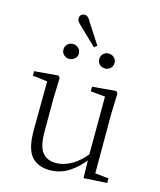

<svg xmlns="http://www.w3.org/2000/svg" viewBox="-130 -975 902 1082"><g transform="rotate(15 321.5 -434.5)"><path d="M207 -620Q190 -620 176.5 -632Q163 -644 163 -663Q163 -683 176.5 -695Q190 -707 207 -707Q225 -707 239 -695Q253 -683 253 -663Q253 -644 239 -632Q225 -620 207 -620ZM326 -719 227 -814Q215 -825 207.5 -834.5Q200 -844 200 -856Q200 -869 209 -876Q218 -883 228 -883Q240 -883 249.5 -874Q259 -865 268 -847L342 -733ZM416 -620Q398 -620 385 -632Q372 -644 372 -663Q372 -683 385 -695Q398 -707 416 -707Q434 -707 447.5 -695Q461 -683 461 -663Q461 -644 447.5 -632Q434 -620 416 -620ZM263 14Q193 14 155.5 -30Q118 -74 119 -185L121 -478L140 -463L35 -476V-502L174 -514L184 -502L180 -377V-188Q180 -103 207 -68.5Q234 -34 286 -34Q334 -34 379.5 -61Q425 -88 463 -137L482 -103H464Q425 -51 375 -18.5Q325 14 263 14ZM460 8 457 -116V-117L458 -467L373 -475V-502L511 -514L521 -502L517 -377V-35L596 -27V0Z"/></g></svg>

Font: Noto Serif KR
Style: Regular
Weight: 200
Designer: Ryoko NISHIZUKA 西塚涼子 (kana & ideographs); Frank Grießhammer (Latin, Greek & Cyrillic); Wenlong ZHANG 张文龙 (bopomofo); San
Foundry: Adobe
Version: Version 2.001;hotconv 1.1.0;makeotfexe 2.6.0